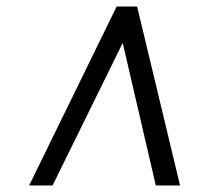

<svg xmlns="http://www.w3.org/2000/svg" viewBox="-20 -768 654 586"><path d="M69 -202 336 -748H398.5L529.5 -202H455.5L354.5 -637L140.5 -202Z"/></svg>

Font: Merriweather 96pt ExtraBold
Style: Italic
Weight: 800
Italic angle: -7.8°
Version: Version 2.101